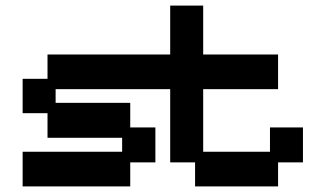

<svg xmlns="http://www.w3.org/2000/svg" viewBox="-20 -656 1165 687"><path d="M61 11V-113H417V-163H150V-251H61V-374H150V-461H589V-636H707V-461H975V-337H707V-113H946V-200H1064V-75H975V11H678V-75H589V-337H179V-288H446V-200H536V-75H446V11Z"/></svg>

Font: Pixelify Sans SemiBold
Style: Regular
Weight: 600
Designer: Stefie Justprince
Foundry: Typecalism Foundryline
Version: Version 1.000